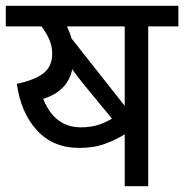

<svg xmlns="http://www.w3.org/2000/svg" viewBox="-20 -642 635 662"><path d="M491 0V-551H595V-622H0V-551H123Q137 -533 148.5 -509Q160 -485 160 -457Q160 -413 130 -389.5Q100 -366 38 -353Q52 -253 107.5 -192.5Q163 -132 253 -132Q304 -132 343 -146.5Q382 -161 410 -179V0ZM410 -551V-277L227 -509Q221 -529 211 -551ZM259 -203Q168 -203 129 -301Q214 -328 229 -403Q253 -370 273 -346L366 -233Q345 -220 319 -211.5Q293 -203 259 -203Z"/></svg>

Font: Noto Sans Devanagari
Style: Regular
Weight: 400
Designer: Jelle Bosma - Monotype Design Team
Foundry: Monotype Imaging Inc.
Version: Version 1.901